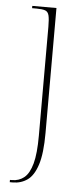

<svg xmlns="http://www.w3.org/2000/svg" viewBox="-55 -567 368 839"><g transform="rotate(5 129.0 -148.0)"><path d="M21 240V230H30Q61 230 83.5 211.5Q106 193 118 149Q130 105 130 27V-451Q130 -485 126 -501Q122 -517 109.5 -521.5Q97 -526 72 -526H52V-536H158V12Q158 102 142 151.5Q126 201 98 220.5Q70 240 34 240Z"/></g></svg>

Font: Noto Serif Display SemiCondensed Thin
Style: Regular
Weight: 100
Width: 4
Designer: Monotype Design Team
Foundry: Monotype Imaging Inc.
Version: Version 2.009